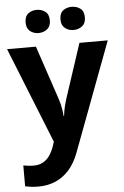

<svg xmlns="http://www.w3.org/2000/svg" viewBox="-64 -797 697 1081"><g transform="rotate(-5 284.5 -256.0)"><path d="M0 -546H163L266 -239Q271 -224 274.5 -209Q278 -194 280.5 -178Q283 -162 284 -144H287Q290 -170 295.5 -193.5Q301 -217 308 -239L409 -546H569L338 70Q317 126 283.5 164Q250 202 206 221Q162 240 110 240Q85 240 66.5 237.5Q48 235 34 232V114Q45 116 60.5 118Q76 120 93 120Q124 120 146.5 107Q169 94 184 71.5Q199 49 208 23L217 -4ZM117 -686Q117 -721 137 -736.5Q157 -752 184.9 -752Q212.8 -752 233.4 -736.6Q254 -721.2 254 -686.4Q254 -653 233.4 -637Q212.8 -621 184.9 -621Q157 -621 137 -637.2Q117 -653.5 117 -686ZM314 -686Q314 -721 334.1 -736.5Q354.3 -752 382.6 -752Q411 -752 431.5 -736.6Q452 -721.2 452 -686.4Q452 -653 431.4 -637Q410.9 -621 383 -621Q354.5 -621 334.3 -637.2Q314 -653.5 314 -686Z"/></g></svg>

Font: Noto Sans Armenian
Style: Regular
Weight: 400
Designer: Monotype Design Team
Foundry: Monotype Imaging Inc.
Version: Version 2.007